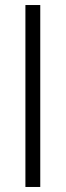

<svg xmlns="http://www.w3.org/2000/svg" viewBox="-20 -743 261 763"><path d="M81 -723H140V0H81Z"/></svg>

Font: Cairo Light
Style: Regular
Weight: 300
Designer: Mohamed Gaber, Accademia di Belle Arti di Urbino and others
Foundry: Kief Type Foundry, Accademia di Belle Arti di Urbino and others
Version: Version 3.011